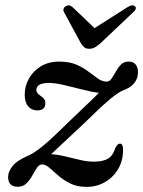

<svg xmlns="http://www.w3.org/2000/svg" viewBox="-20 -704 548 734"><path d="M450.5 -131.5Q450.5 -90 431.8 -58Q413 -26 381.2 -7.8Q349.5 10.5 311 10.5Q275 10.5 248.8 -2.5Q222.5 -15.5 203.2 -32.5Q184 -49.5 169 -62.5Q154 -75.5 141 -75.5Q130 -75.5 121.2 -62.5Q112.5 -49.5 103.2 -32.5Q94 -15.5 81 -2.8Q68 10 48.5 10Q11 10 11 -27Q11 -48 27.8 -69Q44.5 -90 83.5 -107Q108.5 -117 142.5 -144.8Q176.5 -172.5 237 -232.5Q280.5 -274.5 311 -303.2Q341.5 -332 358 -349Q333 -352 296.8 -361.2Q260.5 -370.5 225.2 -378.8Q190 -387 167.5 -387Q119 -387 119 -359.5Q119 -348 136.5 -336.5Q153.5 -326 153.5 -310.5Q153.5 -282 122.5 -282Q101 -282 87.8 -297.5Q74.5 -313 74.5 -342Q74.5 -374 90.2 -403Q106 -432 135.8 -450.2Q165.5 -468.5 206.5 -468.5Q245 -468.5 271.8 -457Q298.5 -445.5 318.2 -430.2Q338 -415 354.5 -403.5Q371 -392 387.5 -392Q398.5 -392 406.5 -403.5Q414.5 -415 422.8 -430.2Q431 -445.5 442.2 -457Q453.5 -468.5 472 -468.5Q489.5 -468.5 498.5 -457.5Q507.5 -446.5 507.5 -429Q507.5 -380.5 454.5 -360Q441.5 -355.5 423 -342.5Q404.5 -329.5 375.5 -303Q346.5 -276.5 301 -232Q253.5 -187 223.8 -159.8Q194 -132.5 175.5 -114.5Q201 -113 229.8 -106Q258.5 -99 286.5 -92.5Q314.5 -86 338.5 -86Q373.5 -86 392.8 -97.5Q412 -109 421 -138.5Q429 -155 438.5 -155Q450.5 -155 450.5 -131.5ZM364.5 -539Q352.5 -528.5 342.8 -523Q333 -517.5 321 -517.5Q309.5 -517.5 302.5 -523Q295.5 -528.5 289 -539L225.5 -656Q221 -663.5 223 -669.8Q225 -676 230 -679.5Q244.5 -688.5 257 -677L341.5 -596.5L468 -677Q488 -689 496.5 -679.5Q505 -671 488 -656Z"/></svg>

Font: Fraunces 9pt
Style: Italic
Weight: 400
Italic angle: -16°
Version: Version 1.000;[b76b70a41]